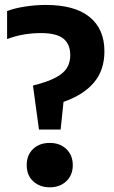

<svg xmlns="http://www.w3.org/2000/svg" viewBox="-20 -770 474 798"><path d="M142 -231.5 117 -414.5Q177.5 -429.5 211.2 -447.5Q245 -465.5 258.5 -488.2Q272 -511 272 -540.5Q272 -587 243 -609.8Q214 -632.5 151 -632.5Q74 -632.5 9.5 -607.5V-724Q40 -736 84.5 -742.8Q129 -749.5 170.5 -749.5Q290.5 -749.5 352.2 -699.5Q414 -649.5 414 -556.5Q414 -478.5 370.5 -427Q327 -375.5 244 -346.5L232 -231.5ZM187 8.5Q145 8.5 118 -16.5Q91 -41.5 91 -83.5Q91 -125.5 117.5 -150.8Q144 -176 187 -176Q229.5 -176 256 -150.2Q282.5 -124.5 282.5 -83.5Q282.5 -42.5 255.8 -17Q229 8.5 187 8.5Z"/></svg>

Font: Encode Sans Cnd
Style: Bold
Weight: 700
Width: 3
Designer: Multiple Designers
Foundry: Impallari Type
Version: Version 3.002; ttfautohint (v1.8.3) -l 8 -r 50 -G 200 -x 14 